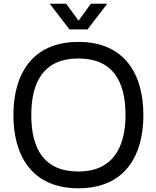

<svg xmlns="http://www.w3.org/2000/svg" viewBox="-20 -997 840 1031"><path d="M450 -839 556 -977H468L402 -886L335 -977H247L353 -839ZM401 14C653 14 750 -164 750 -379C750 -594 653 -772 401 -772C149 -772 52 -594 52 -379C52 -164 149 14 401 14ZM401 -76C217 -76 148 -197 148 -379C148 -560 217 -683 401 -683C586 -683 654 -560 654 -379C654 -207 586 -76 401 -76Z"/></svg>

Font: Hibana SubMedium
Style: Regular
Weight: 500
Width: 6
Designer: pygmalion
Foundry: ybstudio
Version: Version 0.930;hotconv 1.0.109;makeotfexe 2.5.65596